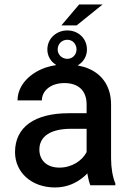

<svg xmlns="http://www.w3.org/2000/svg" viewBox="-20 -825 582 855"><path d="M190.9 -604.5C190.9 -581.1 201.2 -559.6 217.3 -545.4C221.7 -541.5 226.1 -538.1 230.5 -535.2C214.4 -532.7 198.7 -529.3 184.1 -524.4C105.5 -497.1 58.1 -439.9 58.1 -377.9H166.5C166.5 -420.9 206.1 -455.1 266.6 -455.1C332.5 -455.1 365.7 -418 365.7 -359.9V-320.8H286.1C135.3 -320.8 46.9 -259.8 46.9 -147.5C46.9 -58.1 119.6 9.8 225.1 9.8C280.3 9.8 322.8 -11.7 354.5 -39.1C359.9 -43.5 364.7 -48.3 369.1 -53.2C369.6 -50.8 369.6 -48.3 370.1 -45.9C373.5 -28.3 377 -12.2 382.3 0H493.7V-7.8C481.9 -36.1 474.6 -76.2 474.6 -119.6V-358.9C474.6 -448.7 426.3 -504.9 354 -526.9C344.7 -529.3 335.4 -531.7 325.7 -533.7C331.5 -537.1 336.9 -541 341.8 -545.4C356.9 -559.6 367.2 -580.6 367.2 -604.5C367.2 -653.8 328.6 -689.5 279.8 -689.5C231.4 -689.5 190.9 -653.8 190.9 -604.5ZM363.3 -143.6C345.2 -110.4 300.8 -78.6 244.6 -78.6C186.5 -78.6 155.3 -113.3 155.3 -158.7C155.3 -217.8 205.1 -251.5 296.9 -251.5H365.7V-147.9C365.2 -146.5 364.3 -145 363.3 -143.6ZM253.4 -711.9H321.3L437 -805.2H332.5ZM236.8 -604.5C236.8 -629.9 255.9 -647.9 279.8 -647.9C302.7 -647.9 320.8 -629.9 320.8 -604.5C320.8 -581.5 302.7 -563 279.8 -563C255.9 -563 236.8 -581.5 236.8 -604.5Z"/></svg>

Font: Bert Sans Medium
Style: Regular
Weight: 500
Designer: Christian Robertson (Google), Cristiano Sobral
Foundry: Google, Cristiano Sobral
Version: Version 3.101